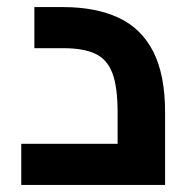

<svg xmlns="http://www.w3.org/2000/svg" viewBox="-20 -522 536 542"><path d="M40 0V-116H403L312 -37V-205Q312 -276 297.5 -315Q283 -354 249.5 -370Q216 -386 158 -386H77V-502H158Q250 -502 314.5 -472Q379 -442 412.5 -376.5Q446 -311 446 -205V0Z"/></svg>

Font: Cairo Play
Style: Bold
Weight: 700
Version: Version 3.119